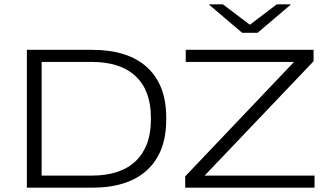

<svg xmlns="http://www.w3.org/2000/svg" viewBox="-20 -870 1538 890"><path d="M155 0V-56H404.5Q539 -56 609.2 -123.5Q679.5 -191 679.5 -315V-325Q679.5 -449.5 609.2 -516.2Q539 -583 404.5 -583H151V-639H406.5Q573.5 -639 662 -557.8Q750.5 -476.5 750.5 -325.5V-315Q750.5 -163.5 662 -81.8Q573.5 0 406.5 0ZM104.5 0V-639H173V0ZM1438 -56V0H838.5V-52.5L1343 -583H841V-639H1433.5V-586L928.5 -56ZM1102.5 -718 949.5 -848V-850H1013L1136.5 -756.5H1140L1263 -850H1327V-848L1174 -718Z"/></svg>

Font: Anek Latin Expanded Light
Style: Regular
Weight: 300
Width: 7
Designer: Yesha Goshar
Foundry: Ek Type
Version: Version 1.003